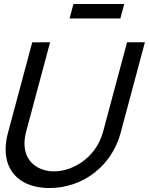

<svg xmlns="http://www.w3.org/2000/svg" viewBox="-20 -933 751 968"><path d="M330.8 -840H586.8L606.3 -913H350.3ZM229.7 15C396.7 15 543.1 -95 588 -262.5L710.6 -720H620.6L500 -270C463.7 -134.5 344.2 -69 252.2 -69C175.9 -69 103.4 -114.3 103.4 -209.3C103.4 -227.6 106.1 -247.9 112 -270L232.6 -720L142.5 -719.5L20 -262.5C12.1 -233 8.3 -205.2 8.3 -179.6C8.3 -59.4 92 15 229.7 15Z"/></svg>

Font: Manrope
Style: MediumItalic
Weight: 500
Italic angle: -15°
Designer: Mikhail Sharanda
Foundry: Mikhail Sharanda
Version: Version 4.502;hotconv 1.0.109;makeotfexe 2.5.65596